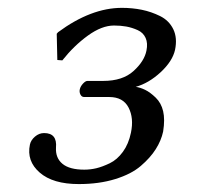

<svg xmlns="http://www.w3.org/2000/svg" viewBox="-20 -459 501 489"><path d="M270.5 -394Q239.3 -394 203.9 -368.4Q168.5 -342.8 138.7 -305.2L126 -306.2L124.5 -373L127.9 -377Q211.9 -439 290.5 -439Q316.9 -439 341.1 -434.1Q365.2 -429.2 387.9 -418Q410.6 -406.7 421.4 -384.5Q432.1 -362.3 425.8 -332Q419.4 -303.2 389.2 -275.1Q358.9 -247.1 325.7 -237.8Q336.9 -236.3 349.6 -230.2Q362.3 -224.1 376.5 -210.4Q390.6 -196.8 395.5 -175.8Q400.4 -154.8 395.5 -124Q390.6 -101.1 376.7 -79.1Q362.8 -57.1 338.6 -36.4Q314.5 -15.6 273.4 -2.9Q232.4 9.8 180.7 9.8Q114.7 9.8 81.1 -19.5Q47.4 -48.8 56.2 -90.8Q58.6 -102.1 69.1 -111.1Q79.6 -120.1 92.3 -120.1Q126 -120.1 122.6 -83Q121.1 -56.6 139.2 -41.7Q157.2 -26.9 194.8 -26.9Q210 -26.9 225.3 -30.5Q240.7 -34.2 259.5 -43.2Q278.3 -52.2 293 -72.3Q307.6 -92.3 313.5 -121.1Q321.3 -158.2 307.4 -185.1Q293.5 -211.9 258.3 -211.9H194.3Q188 -211.9 184.8 -218.3Q181.6 -224.6 183.3 -231.9Q185.1 -239.3 191.4 -246.1Q197.8 -252.9 202.6 -252.9H242.7Q292.5 -252.9 320.1 -278.1Q347.7 -303.2 353 -330.1Q356.9 -349.1 350.8 -362.5Q344.7 -376 330.6 -382.3Q316.4 -388.7 301.8 -391.4Q287.1 -394 270.5 -394Z"/></svg>

Font: Linux Biolinum O
Style: Italic
Weight: 400
Italic angle: -12°
Designer: Philipp H. Poll
Foundry: Philipp H. Poll
Version: Version 1.1.3